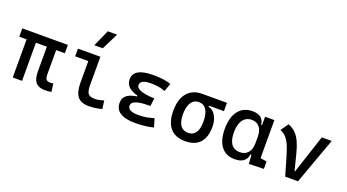

<svg xmlns="http://www.w3.org/2000/svg" viewBox="-57 -1398 3631 2010"><g transform="rotate(20 1758.0 -392.5)"><path d="M472.7 9.8Q400.9 9.8 368.9 -28.6Q336.9 -66.9 336.9 -151.4V-517.6H440.4V-156.2Q440.4 -117.7 451.9 -100.3Q463.4 -83 502 -83Q508.8 -83 515.9 -84Q522.9 -85 532.2 -86.9L543.9 3.9Q525.9 7.3 510.7 8.5Q495.6 9.8 472.7 9.8ZM111.3 0V-517.6H214.8V0ZM29.3 -424.8V-517.6H537.1V-424.8Z M959 9.8Q872.6 9.8 834.2 -39.1Q795.9 -87.9 795.9 -195.3V-517.6H899.4V-200.2Q899.4 -138.7 917.7 -110.8Q936 -83 998 -83Q1036.1 -83 1093.8 -101.6L1105.5 -10.7Q1067.9 0 1033.2 4.9Q998.5 9.8 959 9.8ZM649.4 -431.6V-517.6H804.7V-431.6ZM798.3 -609.4 881.3 -794.9H984.9L892.1 -609.4Z M1477.5 9.8Q1252.9 9.8 1252.9 -136.7Q1252.9 -247.1 1429.7 -261.7L1579.1 -300.8L1567.4 -212.4H1551.8Q1360.8 -212.4 1360.8 -141.6Q1360.8 -80.1 1481.4 -80.1Q1542 -80.1 1581.8 -89.4Q1621.6 -98.6 1652.8 -106.9L1679.7 -13.7Q1640.6 -2.9 1589.6 3.4Q1538.6 9.8 1477.5 9.8ZM1402.3 -212.4V-268.6Q1267.6 -302.7 1267.6 -401.4Q1267.6 -527.3 1485.4 -527.3Q1623.5 -527.3 1684.6 -499L1652.8 -410.6Q1585.4 -437.5 1496.1 -437.5Q1375.5 -437.5 1375.5 -377Q1375.5 -308.6 1579.1 -300.8L1567.4 -212.4Z M2033.7 9.8Q1923.3 9.8 1866.5 -55.9Q1809.6 -121.6 1809.6 -249Q1809.6 -377.4 1868.4 -447.5Q1927.2 -517.6 2033.7 -517.6L2143.1 -486.8V-413.1Q2174.8 -408.2 2199.5 -382.3Q2224.1 -356.4 2238.5 -316.7Q2252.9 -276.9 2252.9 -229.5Q2252.9 -150.9 2228 -97.7Q2203.1 -44.4 2154.5 -17.3Q2106 9.8 2033.7 9.8ZM2033.7 -83Q2088.9 -83 2117.2 -125.2Q2145.5 -167.5 2145.5 -249Q2145.5 -333.5 2116.5 -379.2Q2087.4 -424.8 2033.7 -424.8Q1977.5 -424.8 1947.3 -379.2Q1917 -333.5 1917 -249Q1917 -167.5 1946.5 -125.2Q1976.1 -83 2033.7 -83ZM2033.7 -424.8V-517.6H2309.6V-424.8Z M2586.9 9.8Q2488.8 9.8 2434.8 -58.3Q2380.9 -126.5 2380.9 -253.9Q2380.9 -384.3 2436.3 -455.8Q2491.7 -527.3 2592.8 -527.3Q2652.8 -527.3 2685.5 -501.7Q2718.3 -476.1 2724.6 -423.8H2764.6L2734.4 -293Q2734.4 -362.3 2703.4 -400.9Q2672.4 -439.5 2617.2 -439.5Q2553.2 -439.5 2518.3 -391.1Q2483.4 -342.8 2483.4 -253.9Q2483.4 -78.1 2612.3 -78.1Q2669.9 -78.1 2702.1 -116.7Q2734.4 -155.3 2734.4 -224.6V-252L2769.5 -93.8H2724.6Q2721.2 -59.6 2703.1 -36.4Q2685.1 -13.2 2655.5 -1.7Q2626 9.8 2586.9 9.8ZM2743.2 4.9 2734.4 -119.1V-239.3L2837.9 -210V-93.8L2909.2 -83V0ZM2734.4 -146.5V-517.6H2837.9V-175.8Z M3146.5 0 3215.8 -87.9H3224.6L3366.2 -517.6H3476.6L3289.1 0ZM3146.5 0 3091.3 -190.4Q3072.3 -255.9 3052.5 -306.4Q3032.7 -356.9 3004.6 -391.1Q2976.6 -425.3 2932.6 -441.9L2992.2 -527.3Q3042.5 -508.8 3076.2 -474.1Q3109.9 -439.5 3132.6 -389.2Q3155.3 -338.9 3171.9 -273.4L3231.4 -38.6Z"/></g></svg>

Font: Cascadia Code
Style: Regular
Weight: 400
Monospace: yes
Designer: Aaron Bell
Foundry: Saja Typeworks
Version: Version 2106.017